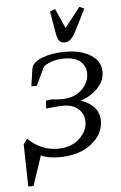

<svg xmlns="http://www.w3.org/2000/svg" viewBox="-54 -682 531 843"><g transform="rotate(-5 211.5 -260.0)"><path d="M32.2 -63 48.8 -86.9Q106.4 -30.8 180.2 -30.8Q239.3 -30.8 275.1 -64.2Q311 -97.7 311 -137.2Q311 -171.9 287.1 -194.3Q263.2 -216.8 222.2 -216.8Q188.5 -216.8 144 -210.9L146 -238.8L147 -246.1L171.9 -249Q197.3 -246.1 214.8 -246.1Q271 -246.1 304 -277.6Q336.9 -309.1 336.9 -348.1Q336.9 -381.3 313.2 -402.1Q289.6 -422.9 243.2 -422.9Q186.5 -422.9 150.9 -396L111.8 -314H87.9L99.1 -390.1Q102.5 -418 146.2 -435.1Q189.9 -452.1 248 -452.1Q319.8 -452.1 362.3 -424.1Q404.8 -396 404.8 -351.1Q404.8 -311 375.2 -279.8Q345.7 -248.5 298.8 -231.9Q337.4 -219.2 358.2 -194.8Q378.9 -170.4 378.9 -137.2Q378.9 -77.6 324.7 -35.4Q270.5 6.8 183.1 6.8Q135.7 6.8 103 -7.8L59.1 123H36.1ZM198.2 -633.8 221.2 -643.1 259.8 -556.2 328.1 -643.1 349.1 -633.8 303.2 -542Q289.6 -515.1 277.6 -504.2Q265.6 -493.2 250 -493.2Q234.4 -493.2 226.3 -503.9Q218.3 -514.6 213.9 -542Z"/></g></svg>

Font: Dihjauti S
Style: Italic
Weight: 400
Italic angle: -9°
Designer: T. Christopher White
Version: Version 3.0.0